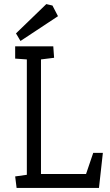

<svg xmlns="http://www.w3.org/2000/svg" viewBox="-20 -917 536 937"><path d="M61 0 54 -56 111 -64V-627L54 -631V-691H240L244 -635L180 -627V-68H400L435 -171H482L463 0ZM80 -717 58 -754 206 -897 236 -890 263 -838Z"/></svg>

Font: Kreon Light Light
Style: Regular
Weight: 300
Version: Version 2.002